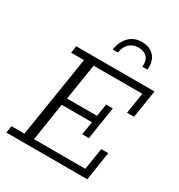

<svg xmlns="http://www.w3.org/2000/svg" viewBox="-183 -900 951 1021"><g transform="rotate(30 293.0 -389.0)"><path d="M7 0 14 -43H93L172 -540H93L99 -583H580L553 -412H510L530 -540H231L196 -318H380L392 -394H433L402 -194H361L374 -275H188L152 -43H467L488 -176H531L504 0ZM276 -665Q283 -716 313.5 -747Q344 -778 392 -778Q427 -778 450 -763Q473 -748 483 -723Q493 -698 489 -665H458Q462 -705 443 -724Q424 -743 390 -743Q358 -743 336 -723.5Q314 -704 308 -665Z"/></g></svg>

Font: Rokkitt SemiBold Light
Style: Italic
Weight: 300
Italic angle: -9°
Version: Version 3.103